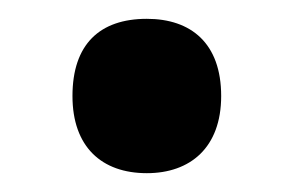

<svg xmlns="http://www.w3.org/2000/svg" viewBox="-20 -237 311 204"><path d="M136 -53C182 -53 215 -80 215 -135C215 -191 183 -217 136 -217C86 -217 57 -190 57 -135C57 -81 88 -53 136 -53Z"/></svg>

Font: Noto Sans Malayalam UI Condensed
Style: Bold
Weight: 700
Width: 3
Designer: Jelle Bosma - Monotype Design Team
Foundry: Monotype Imaging Inc.
Version: Version 2.104